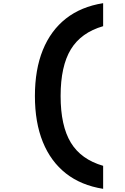

<svg xmlns="http://www.w3.org/2000/svg" viewBox="-20 -985 790 1210"><path d="M630 -820Q491 -780 426.5 -674Q362 -568 362 -380Q362 -192 426.5 -86Q491 20 630 60V205Q491 183 395.5 108Q300 33 250 -90Q200 -213 200 -380Q200 -547 250 -670Q300 -793 395.5 -868Q491 -943 630 -965Z"/></svg>

Font: Martian Mono SemiExpanded
Style: Bold
Weight: 700
Width: 6
Designer: Roman Shamin
Foundry: Evil Martians
Version: Version 1.000